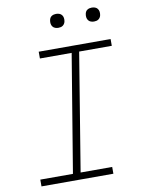

<svg xmlns="http://www.w3.org/2000/svg" viewBox="-99 -992 798 1060"><g transform="rotate(-10 300.0 -462.0)"><path d="M46 0V-38H229L338 -697H160V-735H563V-697H380L272 -38H449V0ZM490 -846Q481 -846 472.5 -849Q464 -852 458.5 -859Q453 -866 451.5 -875.5Q450 -885 452 -895Q453 -901 456 -907Q459 -913 465 -917Q471 -921 477.5 -922.5Q484 -924 490 -924Q500 -924 508.5 -921Q517 -918 522.5 -911Q528 -904 529.5 -894.5Q531 -885 529 -875Q528 -869 524.5 -863Q521 -857 515.5 -853Q510 -849 503.5 -847.5Q497 -846 490 -846ZM290 -846Q281 -846 272.5 -849Q264 -852 258.5 -859Q253 -866 251.5 -875.5Q250 -885 252 -895Q253 -901 256 -907Q259 -913 265 -917Q271 -921 277.5 -922.5Q284 -924 290 -924Q300 -924 308.5 -921Q317 -918 322.5 -911Q328 -904 329.5 -894.5Q331 -885 329 -875Q328 -869 324.5 -863Q321 -857 315.5 -853Q310 -849 303.5 -847.5Q297 -846 290 -846Z"/></g></svg>

Font: Iosevka Slab XLtExObl
Style: Regular
Weight: 200
Width: 7
Italic angle: -9°
Monospace: yes
Designer: Belleve Invis
Foundry: Belleve Invis
Version: Version 11.1.1; ttfautohint (v1.8.3)